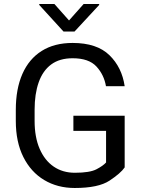

<svg xmlns="http://www.w3.org/2000/svg" viewBox="-20 -937 721 967"><path d="M607.9 -354V-93.8Q587.9 -64.5 531.7 -27.3Q475.6 9.8 356.4 9.8Q269.5 9.8 202.6 -30.3Q135.7 -70.3 97.7 -146Q59.6 -221.7 59.6 -328.1V-383.3Q59.6 -489.3 92.8 -564.7Q126 -640.1 189.9 -680.4Q253.9 -720.7 345.7 -720.7Q467.8 -720.7 531 -659.2Q594.2 -597.7 607.9 -502.9H513.7Q503.9 -560.5 465.6 -602.1Q427.2 -643.6 345.7 -643.6Q279.8 -643.6 237.5 -612.1Q195.3 -580.6 174.8 -522.2Q154.3 -463.9 154.3 -384.3V-328.1Q154.3 -246.1 179.7 -187.5Q205.1 -128.9 250.5 -97.9Q295.9 -66.9 356.9 -66.9Q432.6 -66.9 466.3 -84.7Q500 -102.5 514.2 -118.7V-277.8H349.6V-354ZM253.9 -917 327.6 -834 401.4 -917H479.5V-912.1L355.5 -778.3H299.8L177.7 -912.1V-917Z"/></svg>

Font: RobotoDEMO
Style: Regular
Weight: 400
Designer: Christian Robertson
Foundry: Google
Version: Version 2.136